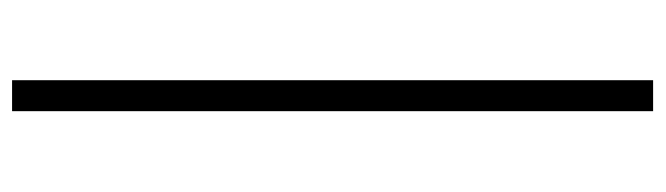

<svg xmlns="http://www.w3.org/2000/svg" viewBox="-402 -482 1075 310"><g transform="rotate(-90 135.0 -327.5)"><path d="M110 -845H160V190H110Z"/></g></svg>

Font: Eudoxus Sans ExtraLight
Style: Regular
Weight: 200
Designer: Stijn de Vries
Foundry: tokotype
Version: Version 2.005